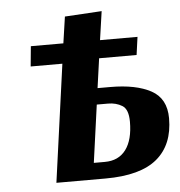

<svg xmlns="http://www.w3.org/2000/svg" viewBox="-47 -649 651 694"><g transform="rotate(-5 278.5 -302.0)"><path d="M332 -500H468L459 -435H323L308 -328H354Q447 -328 501.5 -298.5Q556 -269 556 -197Q556 -101 495.5 -50.5Q435 0 308 0H130L189 -427H74L81 -500H199L213 -596L347 -604ZM300 -269 271 -60H311Q361 -60 387.5 -95.5Q414 -131 414 -197Q414 -242 392 -255.5Q370 -269 341 -269Z"/></g></svg>

Font: Arsenal SC
Style: Bold Italic
Weight: 700
Italic angle: -9.10001°
Designer: Andrij Shevchenko
Foundry: Stairsfor
Version: Version 2.001; ttfautohint (v1.8.4.7-5d5b)